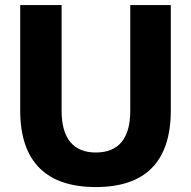

<svg xmlns="http://www.w3.org/2000/svg" viewBox="-20 -739 766 770"><path d="M364.3 11.2C562 11.2 665 -89.8 665 -296.4V-718.8H502.4V-294.4C502.4 -183.1 455.1 -127.4 364.3 -127.4C274.9 -127.4 227.1 -183.1 227.1 -294.4V-718.8H61V-296.4C61 -89.8 166.5 11.2 364.3 11.2Z"/></svg>

Font: Winston ExtraBold
Style: Regular
Weight: 800
Designer: Vernon Adams, Kim Jin-seong, David Berlow, Cristiano Sobral
Foundry: The Winston Project Authors
Version: Version 3.004